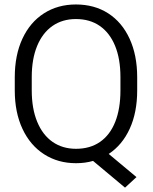

<svg xmlns="http://www.w3.org/2000/svg" viewBox="-20 -738 703 880"><path d="M328.5 10Q246 10 182.4 -30.8Q118.7 -71.5 83.2 -147Q47.7 -222.5 47.7 -323.8V-383.7Q47.7 -485 82.7 -560.5Q117.7 -636 181.4 -676.8Q245 -717.5 327.8 -717.5Q412.8 -717.5 476 -676.8Q539.3 -636 574 -560.5Q608.8 -485 608.8 -383.7V-323.8Q608.8 -222.8 574.6 -148.1Q540.5 -73.5 478.3 -32.5L605.5 73.7L553 122L406.5 -0.5Q370.5 10 328.5 10ZM327.8 -650.7Q266 -650.7 220.4 -619Q174.8 -587.2 150.1 -527.2Q125.5 -467.2 125.5 -384.7V-323.8Q125.5 -240.3 150.5 -179.8Q175.5 -119.3 221.1 -87.6Q266.8 -56 328.5 -56Q392.8 -56 438.5 -87.6Q484.2 -119.3 508.1 -179.4Q532 -239.5 532 -323.8V-384.7Q532 -468 507.6 -527.6Q483.2 -587.2 437.6 -619Q392 -650.7 327.8 -650.7Z"/></svg>

Font: FreesentationVF
Style: Regular
Weight: 400
Designer: glyphs from Roboto by Christian Robertson / Hangul glyphs from Noto Sans CJK(Source Han Sans) by Jang Soo-young and Kang
Foundry: PT&
Version: Version 2.001;Glyphs 3.3.1 (3343)